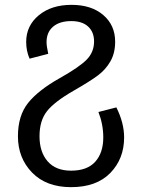

<svg xmlns="http://www.w3.org/2000/svg" viewBox="-20 -558 586 792"><path d="M273 214Q171 214 112.5 154Q54 94 54 4Q54 -81 96 -133.5Q138 -186 227 -236Q307 -281 337.5 -312Q368 -343 368 -387Q368 -426 343.5 -448.5Q319 -471 274 -471Q226 -471 199 -448Q172 -425 172 -384Q172 -368 179 -336L102 -316Q88 -348 88 -385Q88 -452 140 -495Q192 -538 275 -538Q357 -538 406 -496Q455 -454 455 -386Q455 -339 435.5 -305Q416 -271 384 -247Q352 -223 284 -184Q204 -138 173.5 -99Q143 -60 143 4Q143 69 176.5 107.5Q210 146 273 146Q340 146 373 109Q406 72 406 9Q406 -45 386 -96L460 -115Q492 -51 492 9Q492 97 435 155.5Q378 214 273 214Z"/></svg>

Font: FiraGO Book
Style: Regular
Weight: 350
Designer: bBox Type
Foundry: bBox Type GmbH
Version: Version 1.001;PS 001.001;hotconv 1.0.88;makeotf.lib2.5.64775